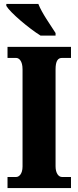

<svg xmlns="http://www.w3.org/2000/svg" viewBox="-20 -951 395 971"><path d="M185 -771H261V-784C237 -822 191 -886 174 -931H12V-921C33 -886 127 -807 185 -771ZM18 0H339V-56H293C277 -56 261 -74 261 -110V-600C261 -643 273 -658 293 -658H339V-714H18V-658H62C76 -658 94 -643 94 -601V-109C94 -71 76 -56 62 -56H18Z"/></svg>

Font: Noto Serif Hebrew ExtraCondensed Black
Style: Regular
Weight: 900
Width: 2
Designer: Monotype Design Team
Foundry: Monotype Imaging Inc.
Version: Version 2.004